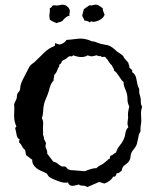

<svg xmlns="http://www.w3.org/2000/svg" viewBox="-20 -878 655 804"><path d="M40 -425.8 39.1 -440.4Q40 -445.3 43.5 -451.7Q46.9 -458 48.8 -463.4Q50.8 -468.8 50.8 -474.6Q50.8 -485.4 57.6 -492.2Q64.5 -499 64.5 -507.8Q64.5 -516.6 68.4 -528.3Q72.3 -540 84 -561.5Q95.7 -583 99.1 -590.8Q102.5 -598.6 107.9 -604.5Q113.3 -610.4 117.7 -612.8Q122.1 -615.2 132.3 -625.5Q142.6 -635.7 163.6 -656.2Q184.6 -676.8 207 -684.6Q211.9 -687.5 210.4 -689.9Q209 -692.4 210.9 -697.3L228.5 -691.4Q247.1 -694.3 258.8 -710.9Q275.4 -711.9 297.4 -714.8Q319.3 -717.8 334 -714.8Q348.6 -711.9 353 -710Q357.4 -708 361.8 -706.1Q366.2 -704.1 370.1 -704.6Q374 -705.1 387.7 -699.2Q401.4 -693.4 417 -691.4Q432.6 -689.5 442.4 -684.1Q452.1 -678.7 458 -672.9Q463.9 -667 470.2 -662.1Q476.6 -657.2 483.9 -652.8Q491.2 -648.4 494.1 -645.5Q497.1 -642.6 498 -639.2Q499 -635.7 501.5 -633.3Q503.9 -630.9 508.3 -625.5Q512.7 -620.1 517.6 -615.2Q517.6 -610.4 520 -606Q522.5 -601.6 521.5 -595.7Q525.4 -590.8 530.3 -587.4Q535.2 -584 533.2 -576.2Q546.9 -567.4 550.3 -550.8Q553.7 -534.2 555.7 -524.4Q557.6 -514.6 562.5 -506.8Q563.5 -501 563 -494.6Q562.5 -488.3 566.4 -476.6Q570.3 -464.8 569.8 -452.6Q569.3 -440.4 575.2 -430.7Q569.3 -415 570.8 -393.6Q572.3 -372.1 571.3 -365.2L568.4 -344.7V-329.1Q568.4 -326.2 562.5 -317.4Q560.5 -311.5 558.6 -298.8L554.7 -282.2Q552.7 -268.6 542.5 -256.3Q532.2 -244.1 529.3 -235.4Q526.4 -226.6 526.4 -220.2Q526.4 -213.9 521.5 -205.1Q516.6 -196.3 503.9 -188Q491.2 -179.7 489.3 -162.1Q484.4 -160.2 480 -155.8Q475.6 -151.4 468.8 -153.3Q466.8 -145.5 463.9 -141.1Q460.9 -136.7 454.1 -138.7Q444.3 -119.1 417 -109.4L395.5 -116.2L345.7 -94.7Q336.9 -100.6 325.7 -100.6Q314.5 -100.6 310.5 -105.5Q305.7 -104.5 298.8 -102.5Q270.5 -93.8 264.6 -114.3Q250 -109.4 222.2 -120.1Q194.3 -130.9 188.5 -135.3Q182.6 -139.6 180.2 -144.5Q177.7 -149.4 174.8 -152.3Q141.6 -166 132.8 -173.8Q113.3 -189.5 115.2 -209Q107.4 -213.9 102.1 -218.8Q96.7 -223.6 88.9 -228.5Q86.9 -243.2 85 -250Q76.2 -256.8 72.3 -265.6Q68.4 -274.4 60.5 -281.2Q58.6 -286.1 62.5 -293.9Q51.8 -298.8 49.3 -314.5Q46.9 -330.1 44.4 -336.9Q42 -343.8 48.8 -347.7Q39.1 -369.1 39.1 -391.1Q39.1 -413.1 40 -425.8ZM521.5 -431.6Q513.7 -446.3 513.7 -462.9Q514.6 -481.4 505.4 -502.4Q496.1 -523.4 498 -534.2Q490.2 -539.1 479 -557.6Q467.8 -576.2 457 -583Q458 -588.9 454.1 -593.8Q450.2 -598.6 449.2 -603.5Q441.4 -610.4 437 -617.7Q432.6 -625 429.7 -628.9Q426.8 -632.8 423.8 -634.3Q420.9 -635.7 422.9 -639.6Q412.1 -640.6 410.6 -639.6Q409.2 -638.7 406.2 -639.6Q401.4 -644.5 397.5 -643.1Q393.6 -641.6 384.8 -646.5Q377 -644.5 368.2 -642.6Q359.4 -640.6 347.7 -646.5Q325.2 -631.8 286.1 -646.5Q282.2 -640.6 277.8 -642.1Q273.4 -643.6 269 -641.6Q264.6 -639.6 262.2 -636.7Q259.8 -633.8 256.3 -631.8Q252.9 -629.9 248 -627.4Q243.2 -625 240.2 -623Q236.3 -612.3 232.9 -610.4Q229.5 -608.4 228.5 -607.4Q228.5 -597.7 226.6 -597.2Q224.6 -596.7 219.7 -583.5Q214.8 -570.3 207 -564.5Q208 -558.6 205.6 -552.7Q203.1 -546.9 205.1 -542Q192.4 -527.3 188.5 -511.7Q184.6 -496.1 179.7 -482.9Q174.8 -469.7 170.4 -460Q166 -450.2 163.6 -438Q161.1 -425.8 160.6 -411.1Q160.2 -396.5 155.3 -382.8Q162.1 -372.1 160.6 -356Q159.2 -339.8 160.2 -330.6Q161.1 -321.3 160.2 -318.4Q159.2 -315.4 162.1 -308.1Q165 -300.8 164.1 -299.8Q163.1 -298.8 164.6 -295.4Q166 -292 168.5 -287.6Q170.9 -283.2 172.9 -278.3Q168 -264.6 173.3 -255.4Q178.7 -246.1 177.7 -234.4Q184.6 -225.6 190.4 -217.8Q196.3 -210 203.1 -201.2Q213.9 -199.2 221.2 -192.9Q228.5 -186.5 234.9 -183.1Q241.2 -179.7 246.1 -180.7Q254.9 -182.6 260.3 -173.8Q265.6 -165 287.1 -165L335.9 -161.1Q336.9 -161.1 340.3 -163.1Q343.8 -165 350.6 -167Q357.4 -168.9 365.2 -171.4Q373 -173.8 383.8 -173.8Q390.6 -181.6 400.4 -186Q410.2 -190.4 415.5 -195.3Q420.9 -200.2 425.8 -203.6Q430.7 -207 434.6 -211.9Q439.5 -210.9 439.9 -216.8Q440.4 -222.7 442.4 -225.6Q450.2 -227.5 455.1 -232.4Q460 -237.3 465.8 -239.3Q470.7 -255.9 481.4 -268.6Q492.2 -281.2 498 -294.4Q503.9 -307.6 505.4 -321.3Q506.8 -335 517.6 -345.7Q512.7 -356.4 514.2 -367.2Q515.6 -377.9 516.6 -385.7Q513.7 -405.3 521.5 -431.6ZM271.5 -812.5Q260.7 -810.5 252 -801.8Q247.1 -798.8 245.1 -794.9Q243.2 -791 238.3 -788.6Q233.4 -786.1 228.5 -785.2Q223.6 -784.2 216.8 -781.2Q200.2 -787.1 188.5 -795.9Q185.5 -812.5 187.5 -820.3Q189.5 -828.1 188.5 -844.7Q193.4 -843.8 195.8 -848.6Q198.2 -853.5 201.7 -855Q205.1 -856.4 210.9 -855.5Q216.8 -854.5 224.6 -855.5Q232.4 -856.4 237.3 -857.9Q242.2 -859.4 250.5 -856.9Q258.8 -854.5 259.8 -852.5Q260.7 -850.6 265.1 -847.7Q269.5 -844.7 269 -842.3Q268.6 -839.8 271.5 -838.9Q273.4 -831.1 271.5 -824.2Q269.5 -817.4 271.5 -812.5ZM410.2 -843.8Q410.2 -835 413.1 -829.1Q416 -823.2 418 -816.4Q411.1 -796.9 381.8 -788.1Q372.1 -785.2 365.7 -787.6Q359.4 -790 356.4 -784.2Q346.7 -791 333 -792Q332 -797.9 329.1 -802.2Q326.2 -806.6 324.2 -812.5Q326.2 -819.3 327.6 -826.2Q329.1 -833 331.1 -839.8Q333 -841.8 338.4 -844.7Q343.8 -847.7 347.7 -851.1Q351.6 -854.5 354 -855.5Q356.4 -856.4 359.4 -855.5Q362.3 -854.5 373.5 -857.4Q384.8 -860.4 393.6 -855Q402.3 -849.6 410.2 -843.8Z"/></svg>

Font: Mountains of Christmas
Style: Bold
Weight: 700
Designer: Crystal Kluge
Foundry: Font Diner, Inc DBA Tart Workshop
Version: Version 1.002